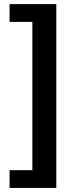

<svg xmlns="http://www.w3.org/2000/svg" viewBox="-20 -755 384 936"><path d="M254.5 -735V161.2H26.7V74.7H137.8V-648.4H26.7V-735Z"/></svg>

Font: Archivo SemiBold SemiExpanded
Style: Regular
Weight: 600
Width: 6
Version: Version 2.001